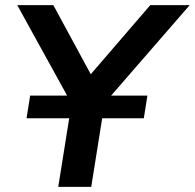

<svg xmlns="http://www.w3.org/2000/svg" viewBox="-20 -725 756 745"><path d="M206 0 264 -363 278 -286 47 -705H187L343 -417H315L563 -705H716L352 -286L392 -363L334 0ZM83 -266 97 -354H552L538 -266Z"/></svg>

Font: Nunito Sans 12pt
Style: Bold Italic
Weight: 700
Italic angle: -9°
Designer: Vernon Adams
Foundry: Vernon Adams
Version: Version 3.101;gftools[0.9.27]